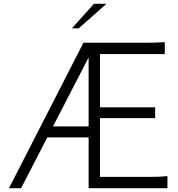

<svg xmlns="http://www.w3.org/2000/svg" viewBox="-20 -996 944 1016"><path d="M449 0V-269H230.5L91.5 0H27.5L421.5 -770H760Q790 -770 810.5 -770.8Q831 -771.5 852 -773V-710H509V-428H801V-371H509V-60H774Q830 -60 866 -64V0ZM260.5 -327H449V-692.5ZM360.5 -846 477.5 -976H543.5L396.5 -846Z"/></svg>

Font: Junction Light
Style: Regular
Weight: 300
Designer: Caroline Hadilaksono
Foundry: Caroline Hadilaksono, Tyler Finck, The League of Moveable Type
Version: Version 2.000; ttfautohint (v1.8.3)